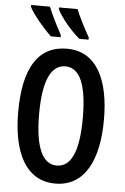

<svg xmlns="http://www.w3.org/2000/svg" viewBox="-62 -987 680 1041"><g transform="rotate(5 278.0 -466.5)"><path d="M317 -943H216V-934C234 -894 295 -820 341 -783H391V-795C362 -845 330 -910 317 -943ZM167 -943H64V-934C83 -894 147 -819 186 -783H239V-795C210 -848 185 -898 167 -943ZM512 -358C512 -573 442 -724 279 -724C124 -724 45 -601 45 -359C45 -145 115 10 279 10C441 10 512 -142 512 -358ZM159 -358C159 -536 199 -628 279 -628C357 -628 397 -539 397 -358C397 -176 357 -88 278 -88C200 -88 159 -179 159 -358Z"/></g></svg>

Font: Noto Sans Display Condensed Medium
Style: Regular
Weight: 500
Width: 3
Designer: Monotype Design Team
Foundry: Monotype Imaging Inc.
Version: Version 1.900